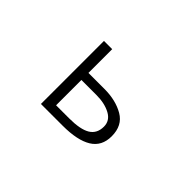

<svg xmlns="http://www.w3.org/2000/svg" viewBox="-69 -803 1137 1137"><g transform="rotate(45 500.0 -234.0)"><path d="M302 -498H371V-299H505Q600 -299 667 -260Q734 -221 734 -131Q734 -48 670.5 -9Q607 30 484 30H302ZM661 -139Q661 -189 613.5 -214.5Q566 -240 496 -240H371V-28H481Q574 -28 617.5 -54.5Q661 -81 661 -139Z"/></g></svg>

Font: LINE Seed JP_TTF Regular
Style: Regular
Weight: 400
Designer: LINE & Fontrix & Fontworks
Version: Version 1.002